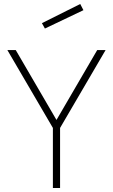

<svg xmlns="http://www.w3.org/2000/svg" viewBox="-20 -942 566 962"><path d="M205 -799 398 -891 382 -922 190 -826ZM509 -691H467L263 -341L59 -691H17L245 -301V0H281V-301Z"/></svg>

Font: RazerF5 Thin
Style: Regular
Weight: 250
Foundry: Razer Inc.
Version: Version 2